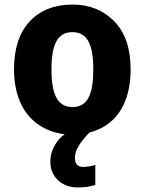

<svg xmlns="http://www.w3.org/2000/svg" viewBox="-20 -576 630 836"><path d="M306.2 110.8C306.2 94.2 311.5 77.1 322.8 59.1C333.5 41.5 349.1 22 369.1 1C391.1 -4.4 411.6 -12.7 430.2 -23.4C505.9 -66.9 548.8 -152.8 548.8 -273.9C548.8 -364.7 524.9 -434.6 477.5 -483.4C429.7 -531.7 369.6 -556.2 296.9 -556.2C217.8 -556.2 155.3 -531.7 109.9 -483.4C64 -434.6 41 -364.7 41 -273.9C41 -152.8 86.9 -66.9 163.1 -23.4C192.9 -6.3 225.6 4.4 261.7 8.3C246.6 19.5 234.4 31.7 225.1 45.9C208 71.3 199.2 98.6 199.2 127.9C199.2 161.6 210.4 188.5 233.4 209.5C255.9 230 284.7 240.2 320.3 240.2C352.1 240.2 375.5 235.4 395 229V142.1C383.3 146 359.4 150.9 342.3 150.9C318.4 150.9 306.2 137.7 306.2 110.8ZM204.1 -273.9C204.1 -381.8 230 -436 294.9 -436C360.8 -436 386.2 -381.8 386.2 -273.9C386.2 -166 361.8 -109.9 295.9 -109.9C229.5 -109.9 204.1 -166 204.1 -273.9Z"/></svg>

Font: Avrile Sans
Style: Bold
Weight: 700
Designer: Monotype Design Team, Google (font), Stefan Peev (BGR Cyrillic), Cristiano Sobral (main changes)
Foundry: The Avrile Sans Project Authors
Version: Version 3.110